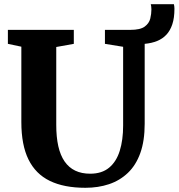

<svg xmlns="http://www.w3.org/2000/svg" viewBox="-20 -885 850 913"><path d="M386 8Q284.5 8 217 -24.8Q149.5 -57.5 115.5 -126.5Q81.5 -195.5 81.5 -304.5V-663L17.5 -676.5V-743H331V-676.5L247.5 -661.5V-291Q247.5 -233.5 257.2 -190Q267 -146.5 287.2 -117.2Q307.5 -88 337.8 -73.5Q368 -59 409 -59Q464.5 -59 499 -87.8Q533.5 -116.5 549.5 -168Q565.5 -219.5 565.5 -288V-662.5L479 -676.5V-743H600Q647 -743 668 -758.5Q689 -774 694.5 -796.5Q700 -819 700 -840Q700 -849 699 -854.8Q698 -860.5 697 -865H807Q808 -860 808.8 -854.5Q809.5 -849 809.5 -843.5Q809.5 -800 799.5 -769.8Q789.5 -739.5 771.2 -720Q753 -700.5 727 -690Q701 -679.5 668 -676.5V-296.5Q668 -215 647.2 -157.2Q626.5 -99.5 588.2 -63Q550 -26.5 498.5 -9.2Q447 8 386 8Z"/></svg>

Font: Merriweather Light 18pt ExtraBold
Style: Regular
Weight: 800
Version: Version 2.100